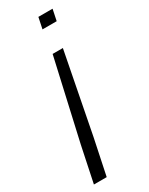

<svg xmlns="http://www.w3.org/2000/svg" viewBox="-209 -509 554 715"><g transform="rotate(-30 68.5 -152.0)"><path d="M89 -426 99 -474H160L150 -426ZM-34 170 -2 17 76 -328H120L53 17L21 170Z"/></g></svg>

Font: Kanit ExtraLight
Style: Italic
Weight: 275
Italic angle: -12°
Designer: Katatrad Team
Foundry: CadsonDemak
Version: Version 2.000; ttfautohint (v1.8.3)